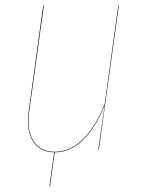

<svg xmlns="http://www.w3.org/2000/svg" viewBox="-20 -537 512 688"><path d="M403.8 -517.1H405.8L334 0H332L355 -159.2Q322.3 -78.6 276.6 -34.9Q231 8.8 175.8 8.8L159.2 130.9H157.2L173.8 8.8Q122.1 7.8 97.9 -31.5Q73.7 -70.8 83 -140.1L134.8 -517.1H137.2L85 -140.1Q75.2 -71.8 99.6 -32.5Q124 6.8 175.8 6.8Q231 6.8 276.4 -37.4Q321.8 -81.5 355 -163.1Z"/></svg>

Font: Fira Sans Compressed Two
Style: Italic
Weight: 100
Width: 3
Italic angle: -8°
Designer: Carrois Corporate & Edenspiekermann AG
Foundry: Carrois Corporate GbR & Edenspiekermann AG
Version: Version 4.203;PS 004.203;hotconv 1.0.88;makeotf.lib2.5.64775